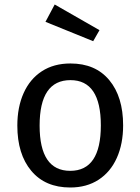

<svg xmlns="http://www.w3.org/2000/svg" viewBox="-20 -821 624 853"><path d="M527 -264Q527 -182 499 -119.5Q471 -57 418 -22.5Q365 12 292 12Q181 12 119 -62Q57 -136 57 -263Q57 -345 85 -407.5Q113 -470 166 -504.5Q219 -539 293 -539Q404 -539 465.5 -465Q527 -391 527 -264ZM156 -263Q156 -62 292 -62Q428 -62 428 -264Q428 -465 293 -465Q156 -465 156 -263ZM422 -687 394 -638 182 -724 223 -801Z"/></svg>

Font: FiraGOUPP
Style: Medium
Weight: 400
Designer: bBox Type
Foundry: bBox Type GmbH
Version: Version 1.001